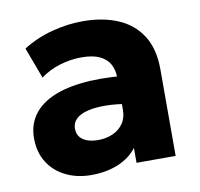

<svg xmlns="http://www.w3.org/2000/svg" viewBox="-66 -599 712 684"><g transform="rotate(-10 290.0 -257.5)"><path d="M211.5 15Q160.5 15 120 -4.8Q79.5 -24.5 56 -61.2Q32.5 -98 32.5 -149.5Q32.5 -193.5 54.2 -227.5Q76 -261.5 120 -283.5Q164 -305.5 230.8 -313.2Q297.5 -321 387 -313L388.5 -211Q341 -219.5 302.8 -219.8Q264.5 -220 237.8 -213.2Q211 -206.5 196.5 -192.5Q182 -178.5 182 -158Q182 -131.5 202.2 -117.5Q222.5 -103.5 256.5 -103.5Q286 -103.5 309.8 -114Q333.5 -124.5 347.8 -144.8Q362 -165 362 -194.5V-311Q362 -338.5 350.5 -359.5Q339 -380.5 314.2 -392.2Q289.5 -404 248.5 -404Q209 -404 170 -392.2Q131 -380.5 100 -357L58 -469.5Q107.5 -500.5 164 -515.2Q220.5 -530 275 -530Q347 -530 401.8 -507Q456.5 -484 487.5 -436Q518.5 -388 518.5 -313V0H377V-54Q352.5 -21 309.5 -3Q266.5 15 211.5 15Z"/></g></svg>

Font: Geologica Roman
Style: Bold
Weight: 700
Designer: Sindre Bremnes, Frode Helland
Foundry: Monokrom Skriftforlag AS
Version: Version 1.010;gftools[0.9.28]